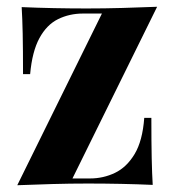

<svg xmlns="http://www.w3.org/2000/svg" viewBox="-20 -542 514 567"><path d="M444 -522 194 -15H246Q285 -15 319.5 -31.5Q354 -48 377.5 -87Q401 -126 406 -194H427Q427 -121 428 -74.5Q429 -28 431 4Q386 2 337 1Q288 0 239 0Q188 0 134 1.5Q80 3 31 5L281 -502H225Q185 -502 151.5 -485.5Q118 -469 96.5 -429.5Q75 -390 69 -323H48Q48 -397 47 -443Q46 -489 44 -521Q90 -519 139 -518Q188 -517 236 -517Q288 -517 341.5 -518.5Q395 -520 444 -522Z"/></svg>

Font: Playfair Display
Style: Bold
Weight: 700
Designer: Claus Eggers Sørensen
Foundry: Claus Eggers Sørensen
Version: Version 1.203